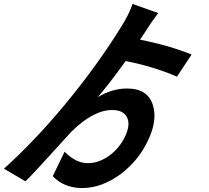

<svg xmlns="http://www.w3.org/2000/svg" viewBox="-40 -865 1060 972"><path d="M856 -477Q735 -529 596 -556Q515 -443 455 -373Q528 -417 603 -417Q708 -417 734 -333Q757 -259 714 -164Q665 -54 570 17Q474 87 376 87Q285 87 227 27L287 -97Q344 -39 404 -39Q458 -39 509 -74Q565 -113 595 -178Q623 -240 600 -276Q581 -308 528 -308Q433 -308 322 -199Q123 21 89 53L-20 -11Q134 -150 284 -330Q454 -535 577 -735Q613 -792 631 -845L761 -799Q725 -752 694 -702L669 -664Q813 -636 930 -589Z"/></svg>

Font: KaiGen Gothic CN Bold
Style: Bold
Weight: 700
Designer: Ryoko NISHIZUKA  (kana & ideographs); Paul D. Hunt (Latin, Greek & Cyrillic); Wenlong ZHANG  (bopomofo); Sandoll Communi
Foundry: Adobe Systems Incorporated
Version: Version 1.002.20150501